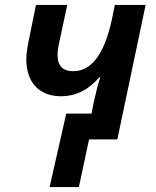

<svg xmlns="http://www.w3.org/2000/svg" viewBox="-20 -562 629 774"><path d="M180 192H298L339 0H453L567 -542H443L431 -484C399 -335 344 -275 275 -275C233 -275 212 -297 212 -340C212 -356 215 -376 221 -401L251 -542H125L100 -419C92 -383 86 -348 86 -323C86 -229 139 -174 226 -174C291 -174 340 -204 380 -250H384C374 -220 366 -185 358 -150L349 -104H247Z"/></svg>

Font: Noto Sans SemiBold
Style: Italic
Weight: 600
Italic angle: -12°
Designer: Monotype Design Team
Foundry: Monotype Imaging Inc.
Version: Version 2.013